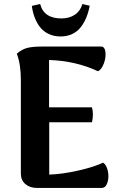

<svg xmlns="http://www.w3.org/2000/svg" viewBox="-20 -928 594 948"><path d="M163.1 0Q127.9 0 105.5 -19Q83 -38.1 83 -70.8V-533.2Q83 -610.4 63 -663.1Q88.4 -684.6 114.5 -691.4Q140.6 -698.2 189.9 -698.2H479Q497.1 -698.2 500.5 -671.4Q503.9 -644.5 492.7 -614.5Q481.4 -584.5 463.9 -576.2Q354.5 -627.4 222.2 -631.8V-397.9H434.1Q443.4 -364.3 434.1 -324.2H223.1V-65.9Q287.6 -67.9 367.7 -86.2Q447.8 -104.5 488.8 -125Q505.9 -114.3 512.5 -83.7Q519 -53.2 510.5 -26.6Q502 0 481 0ZM137.2 -898.9 178.2 -908.2Q196.8 -836.9 283.2 -836.9Q321.3 -836.9 348.6 -854.7Q376 -872.6 387.2 -908.2Q391.1 -907.2 403.6 -904.1Q416 -900.9 422.9 -899.9Q417 -867.7 406.2 -841.6Q395.5 -815.4 378.7 -793.7Q361.8 -772 336.4 -760Q311 -748 278.8 -748Q246.1 -748 220 -760.5Q193.8 -772.9 177.2 -794.7Q160.6 -816.4 150.9 -842.5Q141.1 -868.7 137.2 -898.9Z"/></svg>

Font: Arima
Style: Bold
Weight: 700
Designer: Joana Correia and Natanael Gama
Foundry: NDISCOVER
Version: Version 1.100;Glyphs 3.1.2 (3151)